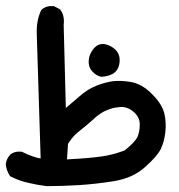

<svg xmlns="http://www.w3.org/2000/svg" viewBox="-85 -428 605 648"><path d="M72.3 200.2Q40.5 196.3 10.3 189Q-21 182.1 -48.3 168L-50.8 166.5L-52.2 164.6Q-63 147.9 -65.4 127.9V127V125.5Q-63 107.9 -52.2 96.2L-51.8 95.7V95.2Q-36.6 81.5 -12.7 84H-10.7L-9.3 85Q8.3 93.8 24.2 99.4Q40 105 52.2 106.9L39.1 -312Q37.1 -357.4 53.7 -393.1L54.7 -394.5L56.2 -396Q72.3 -409.7 95.7 -407.2H97.7L99.1 -406.2L115.7 -397.5L117.7 -396L119.1 -394.5Q133.8 -374 129.9 -344.2L137.2 -63.5Q160.6 -83 181.2 -101.1Q209.5 -126.5 240.2 -138.7Q254.9 -144.5 268.6 -148.2Q282.2 -151.9 294.9 -153.8Q320.3 -157.2 356.4 -151.4Q394.5 -145 428.7 -109.9Q445.8 -92.8 456.1 -76.2Q466.3 -59.6 470.2 -43Q476.6 -12.2 472.9 19.3Q469.2 50.8 457.5 75.2Q445.3 99.6 404.3 136.2Q362.8 173.3 298.3 183.6Q236.3 193.4 180.7 196.8Q125.5 200.2 73.2 200.2H72.8ZM335.9 79.6Q353.5 65.4 364 54.2Q374.5 43 378.4 35.2Q386.7 18.1 386.7 -8.3Q386.7 -32.7 365.7 -50.8Q344.2 -68.8 320.3 -66.9Q311 -65.9 302.7 -64.5Q294.4 -63 287.1 -60.5Q279.8 -58.1 272.7 -54.9Q265.6 -51.8 258.8 -47.6Q252 -43.5 245.1 -38.3Q238.3 -33.2 231.9 -26.9Q210.4 -7.3 183.1 14.2Q179.2 17.1 175.3 20.5Q171.4 23.9 168 27.3Q164.6 30.8 161.4 34.4Q158.2 38.1 155.3 42Q152.3 45.9 149.7 49.8Q147 53.7 144.5 57.6L141.1 109.9Q216.8 106 257.3 100.1Q265.6 99.1 273.9 97.4Q282.2 95.7 290.3 93.8Q298.3 91.8 306.2 89.6Q314 87.4 321.3 84.7Q328.6 82 335.9 79.6ZM255.9 -168.9Q238.8 -172.9 226.1 -187.5Q219.2 -194.8 216.3 -204.6Q213.4 -214.4 214.4 -225.1Q216.3 -246.1 231 -263.7Q247.1 -283.2 270 -278.8Q290 -274.4 305.2 -259.8Q310.5 -254.4 314 -247.6Q317.4 -240.7 318.4 -232.9Q319.3 -225.1 318.4 -216.6Q317.4 -208 314.5 -200.9Q311.5 -193.8 306.9 -188.2Q302.2 -182.6 295.4 -178.7Q278.8 -169.9 258.3 -168.9H256.8Z"/></svg>

Font: NaikaiFont
Style: Bold
Weight: 700
Version: Version 1.89